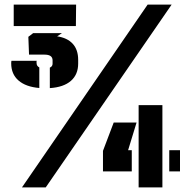

<svg xmlns="http://www.w3.org/2000/svg" viewBox="-20 -820 830 840"><path d="M40 -706V-800H313L312 -706ZM198 -434.5V-524Q210 -529.5 210 -541V-556Q210 -581 175 -581H107L104 -659L125 -675H251L230 -661Q274.5 -654.5 298.2 -628.5Q322 -602.5 322 -558V-542Q322 -494 290.2 -466.2Q258.5 -438.5 198 -434.5ZM152 -435Q93 -440 61 -467.8Q29 -495.5 29 -543Q29 -544.5 29.2 -547.8Q29.5 -551 30 -554H141Q139.5 -552 139.8 -549.5Q140 -547 140 -544Q140 -531 152 -525ZM76 0 626 -800H731L180 0ZM586.5 0V-360H690.5V0ZM430.5 -70V-160L477.5 -284H577.5L540.5 -163H556.5V-70ZM720.5 -70V-163H767.5V-70Z"/></svg>

Font: Big Shoulders Stencil Text Black
Style: Regular
Weight: 900
Designer: Patric King
Foundry: XO Type Co
Version: Version 1.000